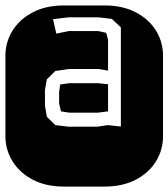

<svg xmlns="http://www.w3.org/2000/svg" viewBox="-22 -689 622 709"><path d="M213.9 0Q147.9 0 99.6 -25.1Q51.3 -50.3 24.7 -92.8Q-2 -135.3 -2 -186V-482.9Q-2 -534.2 24.7 -576.4Q51.3 -618.7 99.6 -643.8Q147.9 -668.9 213.9 -668.9H364.3Q430.2 -668.9 478.8 -643.8Q527.3 -618.7 553.7 -576.4Q580.1 -534.2 580.1 -482.9V-186Q580.1 -135.3 553.7 -92.8Q527.3 -50.3 478.8 -25.1Q430.2 0 364.3 0ZM231 -221.2H337.9L376 -227.1L424.3 -221.7V-587.9L391.1 -619.1L342.3 -625H231L173.8 -618.2L186 -564.9L231.9 -574.2H340.8L370.1 -567.9L377 -542V-428.2L342.3 -434.1H231L182.1 -426.8L150.9 -396L144 -356V-298.8L150.9 -257.8L182.1 -227.1ZM233.9 -272.9 203.1 -277.8 196.3 -307.1V-349.1L200.2 -377L233.9 -381.8H339.8L377 -377.9V-277.8L338.9 -272.9Z"/></svg>

Font: Monofett
Style: Regular
Weight: 400
Designer: Vernon Adams
Foundry: Vernon Adams
Version: Version 1.100; ttfautohint (v1.8.4.7-5d5b);gftools[0.9.28]